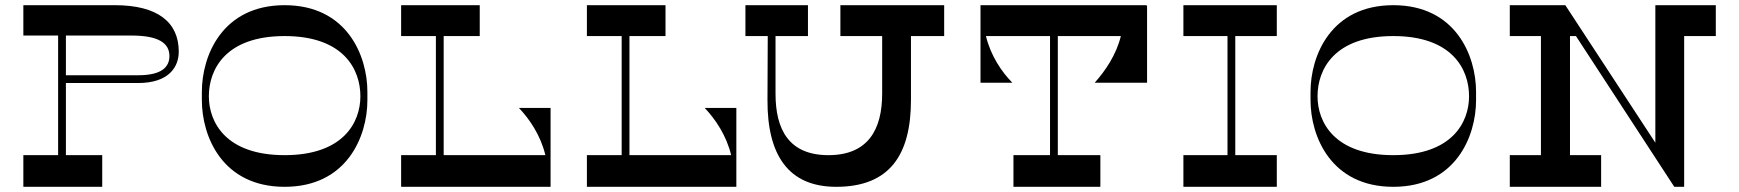

<svg xmlns="http://www.w3.org/2000/svg" viewBox="-20 -720 6703 740"><path d="M423 -700H70V-583H204V-122H70V0H374V-122H234V-400H512C632 -400 669 -463 669 -521C669 -634 588 -700 423 -700ZM513 -430H234V-583H487C589 -583 633 -555 633 -504C633 -463 605 -430 513 -430Z M1396 -366C1396 -506 1317 -700 1077 -700C837 -700 758 -506 758 -366V-334C758 -194 837 0 1077 0C1317 0 1396 -194 1396 -334ZM1077 -122C850 -122 785 -249 785 -349C785 -453 850 -581 1077 -581C1304 -581 1369 -453 1369 -349C1369 -249 1304 -122 1077 -122Z M1980 -304C2022 -260 2064 -197 2082 -122H1690V-581H1829V-700H1526V-581H1660V-122H1526V0H2102V-304Z M2696 -304C2738 -260 2780 -197 2798 -122H2406V-581H2545V-700H2242V-581H2376V-122H2242V0H2818V-304Z M3619 -700H3219V-581H3380V-359C3380 -220 3325 -122 3173 -122C3021 -122 2969 -220 2969 -359V-581H3094V-700H2853V-581H2939L2938 -335C2937 -123 3018 0 3203 0C3409 0 3491 -123 3491 -335V-581H3619Z M4401 -401V-699H4397V-700H3759V-401H3882C3841 -442 3798 -506 3780 -581H4027V-122H3886V0H4221V-122H4057V-581H4300C4282 -508 4240 -447 4199 -401Z M4901 -581V-700H4541V-581H4711V-122H4541V0H4901V-122H4741V-581Z M5669 -366C5669 -506 5590 -700 5350 -700C5110 -700 5031 -506 5031 -366V-334C5031 -194 5110 0 5350 0C5590 0 5669 -194 5669 -334ZM5350 -122C5123 -122 5058 -249 5058 -349C5058 -453 5123 -581 5350 -581C5577 -581 5642 -453 5642 -349C5642 -249 5577 -122 5350 -122Z M6593 -700H6360V-170L6013 -700H5799V-581H5919V-122H5799V0H6151V-122H6031V-581H6054L6433 0H6471V-581H6593Z"/></svg>

Font: Space Cowgirl Medium
Style: Regular
Weight: 600
Designer: Valery Marier
Foundry: Valery Marier
Version: Version 1.000;hotconv 1.0.109;makeotfexe 2.5.65596